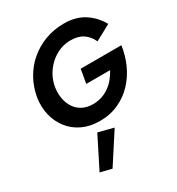

<svg xmlns="http://www.w3.org/2000/svg" viewBox="-243 -864 1265 1373"><g transform="rotate(-30 389.0 -177.5)"><path d="M419 -260H616Q600 -230 578.5 -203Q557 -176 528.5 -155Q500 -134 465.5 -122Q431 -110 390 -110Q340 -110 303.5 -129.5Q267 -149 245 -182.5Q223 -216 215 -259Q207 -302 214 -350Q222 -400 246 -443Q270 -486 306 -518.5Q342 -551 386 -569Q430 -587 479 -586Q540 -586 580 -558.5Q620 -531 641 -483L770 -553Q728 -628 659 -671.5Q590 -715 493 -714Q412 -714 340 -687Q268 -660 210.5 -611Q153 -562 116 -495Q79 -428 66 -350Q55 -275 71.5 -208.5Q88 -142 128.5 -90.5Q169 -39 231 -10Q293 19 373 19Q458 19 528 -13Q598 -45 649.5 -100Q701 -155 732.5 -225.5Q764 -296 775 -374H439ZM314 80 185 336 279 359 439 112Z"/></g></svg>

Font: Jost SemiBold
Style: Italic
Weight: 600
Italic angle: -5°
Version: Version 3.710